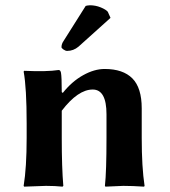

<svg xmlns="http://www.w3.org/2000/svg" viewBox="-20 -698 640 721"><path d="M301.8 -675.8Q307.6 -677.7 317.9 -678.2Q338.9 -678.2 358.4 -670.2Q377.9 -662.1 384.8 -653.8L395 -630.9L274.9 -522.9Q255.9 -506.8 231.9 -506.8Q226.1 -506.8 218.5 -512Q210.9 -517.1 210.9 -521Q210.9 -533.2 219.2 -544.9ZM512.2 -180.2Q512.2 -70.3 522.9 0L521 2.9Q477.1 0 442.9 0L376 2.9L374 0Q379.9 -53.2 379.9 -180.2V-269Q379.9 -361.8 328.1 -361.8Q272.9 -361.8 211.9 -282.2V-180.2Q211.9 -68.4 217.8 0L214.8 2.9Q187 0 152.8 0L70.8 2.9L68.8 0Q80.1 -68.8 80.1 -180.2V-234.9Q80.1 -367.7 68.8 -429.2L70.8 -432.1Q155.8 -428.2 200.2 -435.1Q207 -435.1 209 -424.8Q211.9 -409.2 211.9 -352.1L215.8 -349.1Q250 -392.1 292 -415.5Q334 -439 373 -439Q441.9 -439 477.1 -403.6Q512.2 -368.2 512.2 -291Z"/></svg>

Font: Linux Biolinum O
Style: Bold
Weight: 700
Designer: Philipp H. Poll
Foundry: Philipp H. Poll
Version: Version 1.3.2